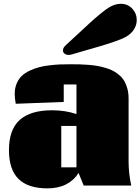

<svg xmlns="http://www.w3.org/2000/svg" viewBox="-20 -991 750 1025"><path d="M27.8 0ZM332.5 -751Q349.6 -766.6 393.6 -807.4Q437.5 -848.1 461.7 -870.4Q485.8 -892.6 516.4 -917.7Q546.9 -942.9 564 -952.6Q595.2 -970.7 625 -970.7Q661.6 -970.7 685.8 -945.1Q710 -919.4 710 -883.8Q710 -858.4 695.8 -835Q681.6 -811.5 653.3 -794.9Q635.7 -784.7 598.6 -771.5Q561.5 -758.3 528.1 -748.3Q494.6 -738.3 440.9 -723.1Q387.2 -708 362.3 -700.2Q355.5 -697.8 346.7 -697.8Q333.5 -697.8 324.7 -704.6Q315.9 -711.4 315.9 -721.7Q315.9 -736.3 332.5 -751ZM307.1 -318.8V-97.7H388.2V-318.8ZM666.5 -125.5Q667 -63 680.7 -0.5H426.8L399.4 -67.9Q376 -29.3 333.7 -7.3Q291.5 14.6 233.4 14.6Q129.4 14.6 78.6 -35.9Q27.8 -86.4 27.8 -189.5Q27.8 -299.3 85.4 -350.8Q143.1 -402.3 258.3 -402.3Q327.1 -402.3 388.2 -382.3V-540H320.3V-446.8L64 -437Q58.6 -468.3 58.6 -490.7Q58.6 -521 69.1 -545.4Q79.6 -569.8 96.4 -585.9Q113.3 -602.1 138.7 -613.8Q164.1 -625.5 188.5 -632.1Q212.9 -638.7 244.6 -642.3Q276.4 -646 300.3 -647Q324.2 -647.9 353.5 -647.9Q381.8 -647.9 403.8 -647.5Q425.8 -647 453.1 -644.8Q480.5 -642.6 501.5 -638.7Q522.5 -634.8 545.7 -627.9Q568.8 -621.1 585.7 -611.8Q602.5 -602.5 618.4 -588.6Q634.3 -574.7 644.3 -557.1Q654.3 -539.6 660.4 -516.1Q666.5 -492.7 666.5 -464.8Z"/></svg>

Font: Coda
Style: Heavy
Weight: 800
Version: Version 2.000; ttfautohint (v0.8) -r 50 -G 200 -x